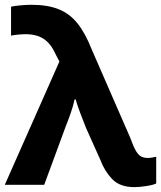

<svg xmlns="http://www.w3.org/2000/svg" viewBox="-20 -767 668 797"><path d="M538.1 9.8Q478 9.8 446 -23.2Q414.1 -56.2 396.5 -103.5L336.9 -236.3Q324.2 -268.1 312 -300.8Q299.8 -333.5 293.9 -354.5H289.6Q284.2 -327.6 272.7 -295.2Q261.2 -262.7 251.5 -238.8L163.6 0H0L226.6 -511.7L210 -543.5Q191.4 -585.4 161.9 -605.2Q132.3 -625 86.4 -625Q73.7 -625 57.1 -623.5Q40.5 -622.1 25.9 -619.1V-739.3Q40.5 -742.7 66.2 -744.9Q91.8 -747.1 110.8 -747.1Q176.8 -747.1 222.7 -729Q268.6 -710.9 301.3 -670.4Q334 -629.9 360.4 -562.5L521 -194.3Q534.2 -157.2 544.9 -139.6Q555.7 -122.1 567.1 -116.7Q578.6 -111.3 593.3 -111.3Q601.6 -111.3 610.4 -112.8Q619.1 -114.3 628.4 -116.2V-5.4Q615.7 1 586.9 5.4Q558.1 9.8 538.1 9.8Z"/></svg>

Font: Lunasima
Style: Bold
Weight: 700
Designer: The DocRepair Project, Monotype Design Team
Foundry: Google
Version: Version 2.009